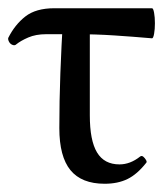

<svg xmlns="http://www.w3.org/2000/svg" viewBox="-20 -435 403 466"><path d="M234 11Q178 11 151 -22Q124 -55 124 -124Q124 -190 126.5 -257Q129 -324 133 -391H198V-155Q198 -94 215.5 -65Q233 -36 270 -36Q296 -36 320 -55Q324 -58 328 -54.5Q332 -51 334.5 -46.5Q337 -42 335 -40Q313 -12 289.5 -0.5Q266 11 234 11ZM19 -327Q16 -324 10.5 -326Q5 -328 2 -333.5Q-1 -339 0 -343Q16 -375 41.5 -395Q67 -415 112 -415H349Q352 -415 354 -404Q356 -393 356 -378.5Q356 -364 354 -353Q352 -342 349 -342Q303 -346 257.5 -349Q212 -352 166 -352H92Q67 -352 48.5 -344Q30 -336 19 -327Z"/></svg>

Font: Junicode VF
Style: Regular
Weight: 400
Designer: Peter S. Baker
Version: Version 2.213